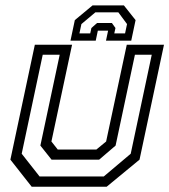

<svg xmlns="http://www.w3.org/2000/svg" viewBox="-20 -710 644 730"><path d="M100.5 0 19.5 -103 112.5 -540H254L175.5 -172L199.5 -141.5H346.5L383.5 -172L462 -540H603.5L510.5 -103L385.5 0ZM130.5 -39H374.5L477 -125.5L557 -502H493L419.5 -156.5L357 -103H176L133.5 -156.5L207 -502H142.5L62.5 -125.5ZM451 -689.5 495.5 -633.5 479 -555.5H383L391 -593.5H352L344 -555.5H248L264.5 -633.5L332 -689.5ZM430 -663H342.5L289.5 -618.5L282 -583H323L327.5 -603.5L349 -622.5H405.5L419 -603.5L414.5 -583H455.5L463 -618.5Z"/></svg>

Font: Tourney
Style: Italic
Weight: 400
Italic angle: -12°
Version: Version 1.015